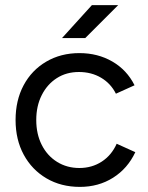

<svg xmlns="http://www.w3.org/2000/svg" viewBox="-20 -720 581 752"><path d="M293 12Q219 12 162 -21.5Q105 -55 73 -114Q41 -173 41 -250Q41 -327 72.5 -386Q104 -445 161 -478.5Q218 -512 291 -512Q363 -512 420 -479Q477 -446 507 -386L434 -353Q414 -393 376 -415.5Q338 -438 289 -438Q240 -438 202.5 -414Q165 -390 143.5 -347.5Q122 -305 122 -250Q122 -195 143.5 -152.5Q165 -110 203.5 -86Q242 -62 291 -62Q340 -62 378.5 -87Q417 -112 437 -157L510 -124Q480 -60 423 -24Q366 12 293 12ZM223 -571 340 -700H443L314 -571Z"/></svg>

Font: Figtree
Style: Regular
Weight: 400
Designer: Erik Kennedy
Foundry: Erik Kennedy
Version: Version 2.002